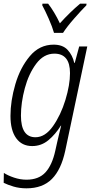

<svg xmlns="http://www.w3.org/2000/svg" viewBox="-20 -785 509 1045"><path d="M173 -38Q94 -38 94 -156Q94 -226 115 -304.5Q136 -383 177 -438Q218 -493 276 -493Q361 -493 361 -387Q361 -323 336 -241Q311 -159 268.5 -98.5Q226 -38 173 -38ZM124 240Q212 240 262.5 189Q313 138 335 36L455 -532H411L387 -443H384Q375 -484 348.5 -513Q322 -542 272 -542Q195 -542 142.5 -479.5Q90 -417 63.5 -326.5Q37 -236 37 -154Q37 -76 68 -33Q99 10 155 10Q205 10 243.5 -22Q282 -54 311 -101H313Q308 -84 302 -57Q296 -30 291 -10L281 35Q264 113 227.5 153Q191 193 124 193Q90 193 56 181.5Q22 170 1 156L0 210Q22 221 54 230.5Q86 240 124 240ZM274 -606H323Q344 -639 383.5 -684Q423 -729 450 -756L451 -765H416Q360 -718 306 -658Q276 -721 242 -765H211L210 -756Q225 -729 245 -683.5Q265 -638 274 -606Z"/></svg>

Font: Noto Sans Display SemiCondensed Light
Style: Italic
Weight: 300
Width: 4
Italic angle: -12°
Designer: Monotype Design Team
Foundry: Monotype Imaging Inc.
Version: Version 1.900